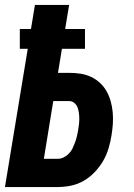

<svg xmlns="http://www.w3.org/2000/svg" viewBox="-20 -755 540 775"><path d="M0 0 92 -558H60V-638H105L121 -735H259L243 -638H323V-558H230L214 -461H259Q282 -461 305 -457.5Q328 -454 348 -444.5Q368 -435 384 -420Q400 -405 410.5 -386Q421 -367 427 -345.5Q433 -324 435 -301Q437 -278 435.5 -255Q434 -232 430 -208Q426 -182 418 -155.5Q410 -129 396 -105Q382 -81 362 -60Q342 -39 317.5 -25Q293 -11 266 -5.5Q239 0 212 0ZM213 -114Q225 -114 236.5 -119.5Q248 -125 257.5 -134.5Q267 -144 272.5 -155.5Q278 -167 282.5 -179Q287 -191 290 -203Q293 -215 295 -227Q297 -239 298.5 -251Q300 -263 300 -275Q300 -287 298.5 -299Q297 -311 293 -321.5Q289 -332 280 -339.5Q271 -347 259 -347H195L157 -114Z"/></svg>

Font: Iosevka Term Curly Hv Obl
Style: Regular
Weight: 900
Italic angle: -9°
Designer: Belleve Invis
Foundry: Belleve Invis
Version: Version 32.3.0